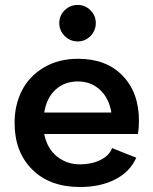

<svg xmlns="http://www.w3.org/2000/svg" viewBox="-20 -748 618 778"><path d="M304.2 9.8Q181.6 9.8 110.4 -61.3Q39.1 -132.3 39.1 -250Q39.1 -322.3 68.6 -380.6Q98.1 -439 157.5 -474.4Q216.8 -509.8 296.9 -509.8Q410.6 -509.8 476.8 -441.4Q543 -373 543 -258.8Q543 -231.4 539.1 -205.1H159.2Q170.9 -146 210.7 -114Q250.5 -82 304.2 -82Q350.6 -82 386.7 -99.6Q422.9 -117.2 434.1 -147.9L532.2 -108.9Q506.8 -51.8 446.8 -21Q386.7 9.8 304.2 9.8ZM159.2 -292H431.2Q421.9 -350.1 385.3 -384Q348.6 -418 295.9 -418Q241.2 -418 205.1 -384.8Q168.9 -351.6 159.2 -292ZM220.2 -654.8Q220.2 -685.1 242.2 -706.5Q264.2 -728 294.9 -728Q325.2 -728 346.7 -706.3Q368.2 -684.6 368.2 -654.8Q368.2 -624 346.7 -602.1Q325.2 -580.1 294.9 -580.1Q264.2 -580.1 242.2 -602.1Q220.2 -624 220.2 -654.8Z"/></svg>

Font: Human Sans Medium
Style: Regular
Weight: 500
Designer: Tim Radville
Foundry: Continuum
Version: Version 1.000;FEAKit 1.0